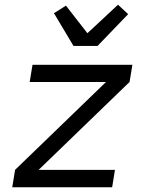

<svg xmlns="http://www.w3.org/2000/svg" viewBox="-20 -795 640 815"><path d="M32 0 44 -74 430 -447H106L118 -520H542L530 -447L144 -74H468L456 0ZM292 -600 209 -739 260 -771 351 -654 481 -775 524 -735 394 -600Z"/></svg>

Font: Iosevka Aile
Style: Italic
Weight: 400
Italic angle: -9°
Designer: Belleve Invis
Foundry: Belleve Invis
Version: Version 28.0.1; ttfautohint (v1.8.4)